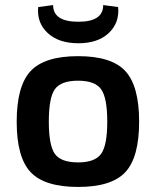

<svg xmlns="http://www.w3.org/2000/svg" viewBox="-20 -726 616 759"><path d="M388 -706 447 -698Q453 -636 410 -595.5Q367 -555 290 -555Q212 -555 168.5 -595.5Q125 -636 131 -698L190 -706Q190 -640 290 -640Q388 -640 388 -706ZM289 -504Q421 -504 475.5 -445Q530 -386 530 -245Q530 -104 475.5 -45.5Q421 13 289 13Q156 13 101 -45.5Q46 -104 46 -245Q46 -386 101 -445Q156 -504 289 -504ZM289 -407Q221 -407 197 -373.5Q173 -340 173 -245Q173 -151 197 -117.5Q221 -84 289 -84Q355 -84 379.5 -117.5Q404 -151 404 -245Q404 -340 379.5 -373.5Q355 -407 289 -407Z"/></svg>

Font: Exo 2 Semi Bold
Style: Regular
Weight: 600
Designer: Natanael Gama
Version: Version 1.001;PS 001.001;hotconv 1.0.88;makeotf.lib2.5.64775